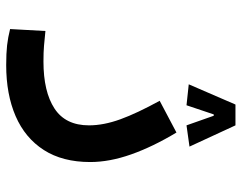

<svg xmlns="http://www.w3.org/2000/svg" viewBox="-101 -451 788 626"><g transform="rotate(90 293.0 -138.0)"><path d="M192.4 235.8Q153.3 235.8 127.7 232.9Q102.1 230 74.7 223.1L81.1 107.9Q108.9 110.8 129.2 112.5Q149.4 114.3 180.7 114.3Q278.8 114.3 333.7 78.4Q388.7 42.5 388.7 -34.2Q388.7 -82 368.9 -136.5Q349.1 -190.9 308.6 -264.6L412.1 -319.3Q458.5 -242.2 483.4 -171.6Q508.3 -101.1 508.3 -38.1Q508.3 52.2 469 113.3Q429.7 174.3 358.6 205.1Q287.6 235.8 192.4 235.8ZM388.7 -511.7 458 -361.8 388.7 -352.1 357.4 -440.9H353L323.2 -352.1L254.9 -359.4L320.8 -511.7Z"/></g></svg>

Font: Cascadia Code SemiBold
Style: Regular
Weight: 600
Monospace: yes
Designer: Aaron Bell
Foundry: Saja Typeworks
Version: Version 2404.023; ttfautohint (v1.8.4)